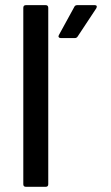

<svg xmlns="http://www.w3.org/2000/svg" viewBox="-20 -720 427 740"><path d="M155.8 0H80.1Q69.8 0 69.8 -9.8V-689.9Q69.8 -700.2 80.1 -700.2H155.8Q166 -700.2 166 -689.9V-9.8Q166 0 155.8 0ZM268.1 -573.2H214.8Q209 -573.2 206.5 -576.7Q204.1 -580.1 207 -585L266.1 -692.9Q269 -700.2 277.8 -700.2H345.2Q351.1 -700.2 352.5 -696.8Q354 -693.4 351.1 -688L279.8 -580.1Q275.9 -573.2 268.1 -573.2Z"/></svg>

Font: Gruenseis Font Medium
Style: Regular
Weight: 500
Designer: Jeremy Tribby
Foundry: Tribby Type
Version: Version 1.408;Glyphs 3.1.2 (3151)